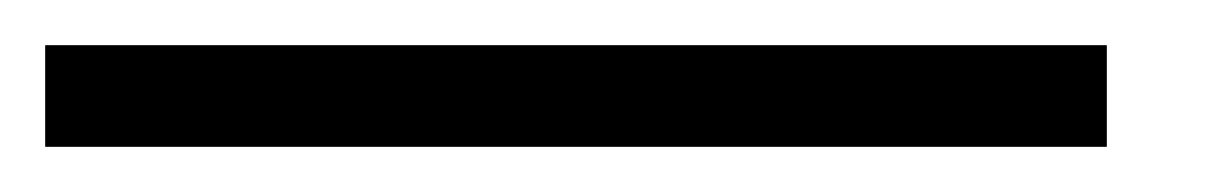

<svg xmlns="http://www.w3.org/2000/svg" viewBox="-117 68 537 85"><path d="M-97 88H373V133H-97Z"/></svg>

Font: Castoro
Style: Italic
Weight: 400
Italic angle: -11°
Designer: John Hudson with Paul Hanslow, assisted by Kaja Sojewska.
Foundry: Tiro Typeworks Ltd.
Version: Version 2.04